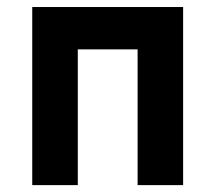

<svg xmlns="http://www.w3.org/2000/svg" viewBox="-20 -538 626 558"><path d="M379.9 0V-517.6H512.2V0ZM73.7 0V-517.6H206.1V0ZM79.1 -394.5V-517.6H509.8V-394.5Z"/></svg>

Font: Cascadia Mono
Style: Regular
Weight: 400
Monospace: yes
Designer: Aaron Bell
Foundry: Saja Typeworks
Version: Version 2404.023